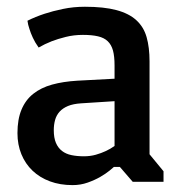

<svg xmlns="http://www.w3.org/2000/svg" viewBox="-20 -533 524 563"><path d="M31.2 -142.6Q31.2 -183.1 43 -211.4Q54.7 -239.7 77.4 -257.8Q100.1 -275.9 132.6 -284.9Q165 -293.9 207 -296.4L315.9 -302.2V-341.3Q315.9 -367.7 311.3 -384.8Q306.6 -401.9 295.9 -412.1Q285.2 -422.4 267.3 -426.5Q249.5 -430.7 223.1 -430.7Q196.8 -430.7 173.1 -424.8Q149.4 -418.9 131.8 -412.1Q110.8 -403.8 93.3 -393.6Q82.5 -408.7 76.2 -422.6Q69.8 -436.5 66.4 -447.8Q62 -460.4 60.5 -472.2Q84 -483.9 110.8 -492.7Q134.3 -500.5 164.8 -506.8Q195.3 -513.2 229 -513.2Q284.7 -513.2 321.3 -503.4Q357.9 -493.7 379.6 -473.9Q401.4 -454.1 409.9 -424.1Q418.5 -394 418.5 -353V-80.6L459.5 -30.8V0H369.1L331.5 -43.5H314Q311.5 -41 301 -32.5Q290.5 -23.9 274.2 -14.4Q257.8 -4.9 237.1 2.4Q216.3 9.8 192.9 9.8Q156.2 9.8 126.5 -1.2Q96.7 -12.2 75.4 -32.5Q54.2 -52.7 42.7 -80.8Q31.2 -108.9 31.2 -142.6ZM137.7 -151.4Q137.7 -128.9 144 -114Q150.4 -99.1 161.9 -90.3Q173.3 -81.5 189.7 -78.1Q206.1 -74.7 226.1 -74.7Q244.6 -74.7 261 -79.3Q277.3 -84 289.6 -89.8Q303.7 -96.2 315.9 -105V-236.3L217.8 -230Q194.8 -228.5 179.4 -222.2Q164.1 -215.8 154.8 -205.6Q145.5 -195.3 141.6 -181.4Q137.7 -167.5 137.7 -151.4Z"/></svg>

Font: Basic
Style: Regular
Weight: 400
Designer: Magnus Gaarde
Foundry: Magnus Gaarde
Version: Version 1.003; ttfautohint (v1.1) -l 6 -r 16 -G 0 -x 16 -D l